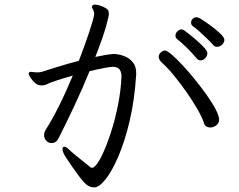

<svg xmlns="http://www.w3.org/2000/svg" viewBox="-20 -775 1040 836"><path d="M573 -451Q566 -339 544.5 -248.5Q523 -158 495 -93Q467 -28 439 6.5Q411 41 390 41Q368 41 350 23Q340 13 325.5 -6Q311 -25 296.5 -46Q282 -67 271 -83.5Q260 -100 258 -105Q252 -119 252 -126Q252 -136 260 -136Q268 -136 278 -126Q292 -113 312 -96.5Q332 -80 350 -66Q368 -52 376 -45Q377 -45 381.5 -45Q386 -45 387 -46Q404 -57 424 -98.5Q444 -140 463 -198.5Q482 -257 494.5 -321.5Q507 -386 509 -444Q509 -460 501 -472Q493 -484 471 -484Q462 -484 442 -480.5Q422 -477 402 -472.5Q382 -468 370 -465Q339 -389 303 -312.5Q267 -236 235 -173Q225 -152 204 -152Q195 -152 186 -158Q172 -169 172 -186Q172 -199 179 -210Q205 -250 236.5 -313Q268 -376 297 -446Q255 -434 225 -424Q195 -414 190 -411Q176 -403 161 -403Q145 -403 132.5 -414Q120 -425 112.5 -437.5Q105 -450 105 -454V-456Q106 -462 115 -462Q117 -462 118 -462L124 -461Q126 -461 127 -461Q132 -460 136.5 -460Q141 -460 145 -460Q149 -460 153 -460.5Q157 -461 161 -462Q187 -470 229.5 -483.5Q272 -497 323 -510Q326 -517 333.5 -537Q341 -557 350.5 -583.5Q360 -610 369 -637Q378 -664 384 -685.5Q390 -707 390 -715Q390 -724 387 -728Q386 -733 383 -737Q380 -741 380 -745Q380 -746 382 -750Q385 -755 394 -755Q401 -755 414.5 -751Q428 -747 440 -740Q452 -733 453 -723Q454 -720 454 -713Q454 -705 441.5 -659.5Q429 -614 395 -527Q439 -536 454 -538Q469 -540 474 -540Q496 -540 519 -531.5Q542 -523 557.5 -505Q573 -487 573 -457ZM948 -581Q946 -579 939.5 -575Q933 -571 925 -571Q916 -571 909 -578Q902 -587 885.5 -603Q869 -619 851 -635.5Q833 -652 820 -661Q812 -666 812 -677Q812 -685 818.5 -692.5Q825 -700 835 -700Q841 -700 851 -695Q853 -694 869.5 -683Q886 -672 906.5 -656.5Q927 -641 942 -626Q957 -611 957 -601Q957 -592 948 -581ZM854 -512Q844 -512 837 -520Q818 -543 793 -567.5Q768 -592 751 -605Q744 -611 744 -620Q744 -630 752.5 -638.5Q761 -647 771 -647Q774 -647 782 -643Q790 -637 806.5 -624Q823 -611 840.5 -595.5Q858 -580 870.5 -566Q883 -552 883 -544Q883 -532 874 -522Q865 -512 854 -512ZM934 -254Q934 -239 922 -229.5Q910 -220 896 -220Q874 -220 868 -239Q862 -260 842 -295.5Q822 -331 794.5 -370.5Q767 -410 738 -445.5Q709 -481 685 -502Q671 -515 671 -528Q671 -538 680 -547Q690 -555 698 -555Q707 -555 727.5 -537.5Q748 -520 775 -491Q802 -462 829.5 -428Q857 -394 881 -360Q905 -326 919.5 -298Q934 -270 934 -254Z"/></svg>

Font: Klee One SemiBold
Style: Regular
Weight: 600
Designer: Fontworks Inc.
Foundry: Fontworks Inc.
Version: Version 1.00;January 12, 2022;FontCreator 13.0.0.2683 64-bit